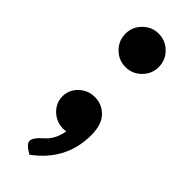

<svg xmlns="http://www.w3.org/2000/svg" viewBox="-201 -463 636 636"><g transform="rotate(45 117.0 -145.0)"><path d="M118.2 -281.7Q85.9 -281.7 63 -304.7Q40 -327.6 40 -359.9Q40 -392.1 63 -415Q85.9 -438 118.2 -438Q150.4 -438 173.3 -415Q196.3 -392.1 196.3 -359.9Q196.3 -327.6 173.3 -304.7Q150.4 -281.7 118.2 -281.7ZM98.6 148.4Q66.4 130.9 66.4 115.7Q66.4 100.1 94.5 75.7Q122.6 51.3 130.4 7.3Q124 8.8 117.2 8.8Q85 8.8 62 -13.2Q39.1 -35.2 39.1 -65.9Q39.1 -96.2 62 -118.2Q85 -140.1 117.2 -140.1Q148.9 -140.1 171.9 -118.2Q197.8 -93.8 197.8 -42Q197.8 75.7 98.6 148.4Z"/></g></svg>

Font: Bainsley
Style: Bold
Weight: 700
Designer: Paul James MIller
Foundry: High-Logic / Made with FontCreator
Version: Version 1.411;March 28, 2021;FontCreator 13.0.0.2683 64-bit